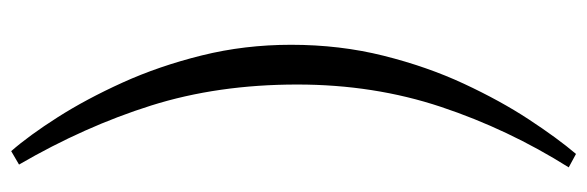

<svg xmlns="http://www.w3.org/2000/svg" viewBox="-373 -478 1049 343"><g transform="rotate(90 151.5 -306.5)"><path d="M250 198Q222 166 189.5 115Q157 64 127.5 -1Q98 -66 79 -142.5Q60 -219 60 -302Q60 -389 79.5 -467Q99 -545 129.5 -610.5Q160 -676 193.5 -727Q227 -778 255 -811L279 -798Q211 -690 171 -570Q131 -450 131 -313Q131 -171 168.5 -52Q206 67 274 184Z"/></g></svg>

Font: Literata 36pt Light
Style: Regular
Weight: 300
Designer: Latin by Veronika Burian and Jose Scaglione. Greek by Irene Vlachou. Cyrillic by Vera Evstafieva.
Foundry: TypeTogether
Version: Version 3.002